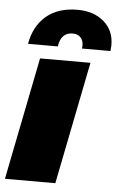

<svg xmlns="http://www.w3.org/2000/svg" viewBox="-60 -815 529 854"><g transform="rotate(5 205.0 -388.5)"><path d="M104 -547H329L220 0H-5ZM252 -777Q324 -777 369.5 -738Q415 -699 415 -633Q415 -625 413 -607H286Q287 -612 287 -621Q287 -643 274.5 -656.5Q262 -670 239 -670Q187 -670 178 -607H45Q59 -687 112 -732Q165 -777 252 -777Z"/></g></svg>

Font: Montserrat Alternates Black
Style: Italic
Weight: 900
Italic angle: -11.3°
Designer: Julieta Ulanovsky
Foundry: Julieta Ulanovsky
Version: Version 7.200